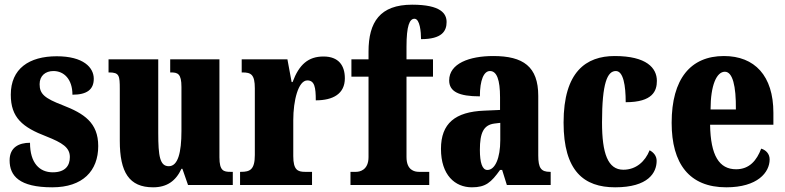

<svg xmlns="http://www.w3.org/2000/svg" viewBox="-20 -789 3350 819"><path d="M203 10C333 10 399 -60 399 -166C399 -266 338 -305 248 -340C170 -370 149 -388 149 -430C149 -466 174 -486 208 -486C253 -486 289 -451 289 -385C352 -385 380 -408 380 -453C380 -501 336 -549 222 -549C104 -549 26 -496 26 -385C26 -287 76 -246 178 -207C246 -180 278 -160 278 -119C278 -83 259 -54 205 -54C149 -54 108 -93 108 -180C60 -180 21 -160 21 -105C21 -39 62 10 203 10Z M633 10C692 10 730 -17 754 -69H758L782 0H973V-56H963C934 -56 916 -60 916 -118V-536H706V-480H709C738 -480 754 -475 754 -418V-230C754 -138 739 -80 700 -80C662 -80 655 -123 655 -222V-536H443V-480H446C489 -480 491 -466 491 -409V-188C491 -54 531 10 633 10Z M1004 0H1311V-56H1281C1250 -56 1231 -64 1231 -123V-277C1231 -359 1252 -446 1291 -446C1322 -446 1327 -416 1327 -361C1401 -361 1451 -389 1451 -455C1451 -509 1425 -548 1360 -548C1295 -548 1256 -514 1228 -439H1224L1206 -536H1011V-480H1015C1051 -480 1067 -471 1067 -412V-128C1067 -65 1046 -56 1008 -56H1004Z M1475 0H1811V-56H1767C1748 -56 1714 -63 1714 -119V-462H1827V-536H1714V-590C1714 -679 1727 -709 1748 -709C1771 -709 1776 -653 1776 -622C1866 -622 1885 -657 1885 -695C1885 -730 1862 -769 1738 -769C1601 -769 1552 -695 1552 -569V-536H1479V-462H1552V-119C1552 -63 1514 -56 1499 -56H1475Z M1993 10C2052 10 2075 -11 2113 -64H2122L2142 0H2329V-56H2326C2288 -56 2276 -72 2276 -126V-380C2276 -505 2212 -550 2084 -550C1982 -550 1896 -518 1896 -446C1896 -398 1938 -378 2027 -378C2027 -448 2044 -486 2070 -486C2099 -486 2113 -449 2113 -374V-320L2045 -317C1922 -312 1861 -263 1861 -154C1861 -42 1921 10 1993 10ZM2059 -64C2037 -64 2027 -95 2027 -150C2027 -221 2042 -256 2089 -262L2114 -265V-191C2114 -115 2092 -64 2059 -64Z M2604 10C2746 10 2781 -53 2781 -103C2781 -124 2768 -139 2751 -148C2732 -100 2693 -65 2639 -65C2573 -65 2548 -134 2548 -267C2548 -436 2571 -486 2607 -486C2639 -486 2649 -424 2649 -353C2765 -353 2782 -402 2782 -444C2782 -499 2738 -550 2602 -550C2480 -550 2384 -483 2384 -266C2384 -59 2471 10 2604 10Z M3078 10C3212 10 3263 -54 3263 -109C3263 -133 3247 -149 3227 -155C3208 -105 3177 -67 3120 -67C3048 -67 3011 -125 3009 -257H3279V-308C3279 -466 3199 -550 3068 -550C2926 -550 2845 -453 2845 -265C2845 -91 2920 10 3078 10ZM3119 -322H3011C3011 -426 3037 -483 3072 -483C3105 -483 3120 -423 3119 -322Z"/></svg>

Font: Noto Serif Georgian ExtraCondensed Black
Style: Regular
Weight: 900
Width: 2
Designer: Monotype Design Team, Akaki Razmadze
Foundry: Google LLC
Version: Version 2.003